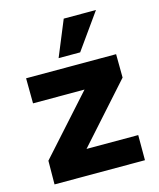

<svg xmlns="http://www.w3.org/2000/svg" viewBox="-110 -808 736 886"><g transform="rotate(-15 258.0 -365.0)"><path d="M40 -1 41 -114 287 -388H41L40 -508H470L471 -396L225 -121H472V-1ZM312 -559H209L279 -729H433Z"/></g></svg>

Font: Inclusive Sans
Style: Regular
Weight: 400
Designer: Olivia King
Foundry: Olivia King
Version: Version 2.004